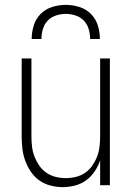

<svg xmlns="http://www.w3.org/2000/svg" viewBox="-20 -760 540 788"><path d="M237 8Q212 8 187 1.5Q162 -5 141.5 -19.5Q121 -34 106.5 -55.5Q92 -77 83.5 -100.5Q75 -124 72 -149.5Q69 -175 69 -200V-520H109V-200Q109 -179 111.5 -158Q114 -137 121.5 -117.5Q129 -98 141 -80.5Q153 -63 170.5 -51Q188 -39 208.5 -34Q229 -29 250 -29Q271 -29 291.5 -34Q312 -39 329.5 -51Q347 -63 359 -80.5Q371 -98 378.5 -117.5Q386 -137 388.5 -158Q391 -179 391 -200V-520H431V0H391V-102Q383 -78 368.5 -56.5Q354 -35 333.5 -20Q313 -5 288 1.5Q263 8 237 8ZM110 -600Q110 -628 118.5 -655.5Q127 -683 147 -703Q167 -723 194.5 -731.5Q222 -740 250 -740Q278 -740 305.5 -731.5Q333 -723 353 -703Q373 -683 381.5 -655.5Q390 -628 390 -600H350Q350 -620 344 -640.5Q338 -661 324 -675.5Q310 -690 290 -696.5Q270 -703 250 -703Q230 -703 210 -696.5Q190 -690 176 -675.5Q162 -661 156 -640.5Q150 -620 150 -600Z"/></svg>

Font: Zed Sans Extralight
Style: Regular
Weight: 200
Designer: Belleve Invis
Foundry: Belleve Invis
Version: Version 1.0.0; ttfautohint (v1.8.4)